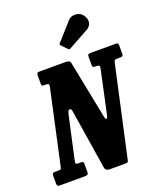

<svg xmlns="http://www.w3.org/2000/svg" viewBox="-229 -1137 1065 1263"><g transform="rotate(-20 303.0 -505.0)"><path d="M108.5 -655H103Q91 -655 86.8 -657.8Q82.5 -660.5 82.5 -672V-727Q82.5 -742 87 -746Q91.5 -750 106.5 -750H272Q293.5 -750 304.8 -747.2Q316 -744.5 318.5 -731.5L399 -326.5Q403 -306.5 410 -306.5Q417 -306.5 423 -334L488 -636.5Q491.5 -655 470.5 -655H460Q445 -655 442 -659.8Q439 -664.5 439 -679.5V-729Q439 -743.5 444.2 -746.8Q449.5 -750 463 -750H637Q647.5 -750 650.8 -746.5Q654 -743 654 -732V-679Q654 -663 650 -659Q646 -655 633.5 -655H611.5Q598 -655 594 -650.8Q590 -646.5 587.5 -635L448.5 -3Q446.5 6.5 442.8 9.5Q439 12.5 428 12.5H319.5Q287.5 12.5 284 -12L218 -430Q215 -448.5 204 -448.5Q192 -448.5 186 -420.5L119 -116.5Q116 -101.5 120.5 -98.2Q125 -95 141.5 -95H154.5Q164 -95 168.2 -92Q172.5 -89 172.5 -78.5V-23Q172.5 -6.5 165.2 -3.2Q158 0 143 0H-22.5Q-38.5 0 -43 -3.8Q-47.5 -7.5 -47.5 -23V-71Q-47.5 -85.5 -43.2 -90.2Q-39 -95 -24.5 -95H-1.5Q13 -95 15 -99.2Q17 -103.5 20 -117L132 -630.5Q135.5 -647 130.5 -651Q125.5 -655 108.5 -655ZM503.5 -995Q524 -967 518.5 -941Q513 -915 487.5 -901L346.5 -823.5Q336.5 -817.5 329 -825.5L292.5 -863.5Q284 -872.5 292.5 -880.5L400 -1000.5Q413.5 -1016 433.5 -1020Q453.5 -1024 472.8 -1017.5Q492 -1011 503.5 -995Z"/></g></svg>

Font: Besley* Condensed
Style: Bold Italic
Weight: 700
Width: 3
Italic angle: -13°
Designer: Owen Earl
Foundry: indestructible type*
Version: Version 3.000; ttfautohint (v1.8.3)